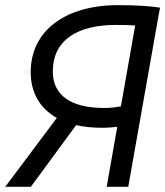

<svg xmlns="http://www.w3.org/2000/svg" viewBox="-28 -723 639 743"><path d="M368.7 -228.5C386.7 -228.5 405.8 -230 425.8 -232.4L384.8 0H468.3L586.4 -667.5L591.3 -693.4C549.8 -699.7 497.1 -703.1 429.2 -703.1C223.1 -703.1 90.8 -603 90.8 -443.8C90.8 -364.3 126.5 -303.2 191.9 -266.6L-7.8 0H91.3L266.6 -238.8C297.4 -231.9 331.1 -228.5 368.7 -228.5ZM439.9 -311.5C418.5 -307.6 397.9 -305.2 378.4 -305.2C247.1 -304.2 176.3 -354 176.3 -446.3C176.3 -569.3 274.4 -626.5 418.9 -626.5C445.8 -626.5 471.2 -626 495.1 -624.5Z"/></svg>

Font: Cascadia Code SemiLight
Style: Italic
Weight: 350
Italic angle: -10°
Monospace: yes
Designer: Aaron Bell
Foundry: Saja Typeworks
Version: Version 2404.023